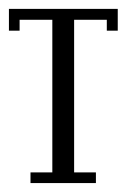

<svg xmlns="http://www.w3.org/2000/svg" viewBox="-20 -410 308 430"><path d="M48.3 0V-23.9H97.2V-365.7H23.9V-341.3H0V-390.1H243.7V-341.3H219.2V-365.7H146V-23.9H194.8V0Z"/></svg>

Font: FS Mondwest Regular
Style: Regular
Weight: 400
Designer: NZWStudios2024
Foundry: https://fontstruct.com
Version: Version 1.0